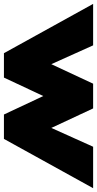

<svg xmlns="http://www.w3.org/2000/svg" viewBox="205 -734 505 1002"><g transform="rotate(90 458.0 -232.5)"><path d="M-23.2 -465.5H193.2L291.4 -247.3L393.2 -465.5H522.3L624.1 -247.3L722.3 -465.5H938.6L681.4 0H554.1L457.7 -205.5L361.4 0H234.1Z"/></g></svg>

Font: Spartan MB Black
Style: Regular
Weight: 900
Designer: Matt Bailey, Mirko Velimirovic
Foundry: Matt Bailey
Version: Version 1.005